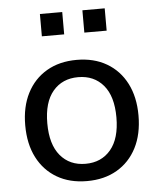

<svg xmlns="http://www.w3.org/2000/svg" viewBox="-51 -744 663 797"><g transform="rotate(-5 280.0 -345.0)"><path d="M280 9Q208 9 155 -22Q102 -53 73 -109.5Q44 -166 44 -244Q44 -321 73 -377.5Q102 -434 155 -465Q208 -496 280 -496Q352 -496 405 -465Q458 -434 487 -377.5Q516 -321 516 -244Q516 -166 487 -109.5Q458 -53 405 -22Q352 9 280 9ZM280 -63Q346 -63 385 -109.5Q424 -156 424 -244Q424 -332 385 -378Q346 -424 280 -424Q214 -424 175 -378Q136 -332 136 -244Q136 -156 175 -109.5Q214 -63 280 -63ZM322 -606V-699H415V-606ZM145 -606V-699H238V-606Z"/></g></svg>

Font: Nunito Sans Medium
Style: Regular
Weight: 500
Designer: Vernon Adams
Foundry: Vernon Adams
Version: Version 3.101; ttfautohint (v1.8.4.7-5d5b);gftools[0.9.27]